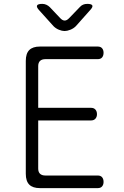

<svg xmlns="http://www.w3.org/2000/svg" viewBox="-20 -970 640 990"><path d="M177 -414H450Q464 -414 472 -405Q480 -396 480 -381Q480 -367 472 -358Q464 -349 450 -349H177V-101Q177 -83 186.5 -74Q196 -65 214 -65H484Q499 -65 506.5 -56Q514 -47 514 -32Q514 -18 506.5 -9Q499 0 484 0H186Q149 0 131 -18Q113 -36 113 -74V-656Q113 -694 131 -712Q149 -730 186 -730H484Q499 -730 506.5 -721Q514 -712 514 -698Q514 -683 506.5 -674Q499 -665 484 -665H214Q196 -665 186.5 -656Q177 -647 177 -629ZM198 -950Q209 -950 219 -945.5Q229 -941 237 -933L290 -877Q302 -864 313.5 -864Q325 -864 337 -877L392 -934Q399 -942 408.5 -946Q418 -950 430 -950Q452 -950 456 -942Q460 -934 444 -917L371 -835Q359 -823 342.5 -816.5Q326 -810 313 -810Q300 -810 284 -816.5Q268 -823 256 -835L183 -916Q167 -933 171 -941.5Q175 -950 198 -950Z"/></svg>

Font: Maple Mono ExtraLight
Style: Regular
Weight: 275
Monospace: yes
Designer: subframe7536
Version: Version 7.000